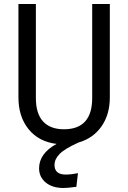

<svg xmlns="http://www.w3.org/2000/svg" viewBox="-20 -709 640 958"><path d="M440 -689H528V-223Q528 -138 486.5 -78.5Q445 -19 372 2Q303 33 277.5 59Q252 85 252 114Q252 162 308 162Q335 162 369 155L361 223Q319 229 297 229Q241 229 208 201.5Q175 174 175 131Q175 57 262 9Q173 -2 122.5 -64.5Q72 -127 72 -223V-689H159V-220Q159 -142 195 -103Q231 -64 299 -64Q440 -64 440 -220Z"/></svg>

Font: Fira Mono
Style: Regular
Weight: 400
Designer: Carrois Corporate & Edenspiekermann AG
Foundry: Carrois Corporate GbR & Edenspiekermann AG
Version: Version 3.206;PS 003.206;hotconv 1.0.70;makeotf.lib2.5.58329